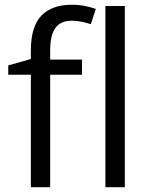

<svg xmlns="http://www.w3.org/2000/svg" viewBox="-20 -785 629 805"><path d="M323.7 -471.7H190.4V0H109.4V-471.7H14.6V-510.7L109.4 -537.6V-573.2Q109.4 -674.3 153.8 -719.7Q198.2 -765.1 280.3 -765.1Q311 -765.1 336.7 -759.8Q362.3 -754.4 381.8 -747.6L360.8 -683.6Q344.2 -689 323.5 -693.6Q302.7 -698.2 281.2 -698.2Q234.9 -698.2 212.6 -668.2Q190.4 -638.2 190.4 -574.2V-535.2H323.7ZM503.4 0H421.9V-759.8H503.4Z"/></svg>

Font: Open Sans
Style: Regular
Weight: 400
Designer: Monotype Design Team
Foundry: Monotype Imaging Inc.
Version: Version 3.000; ttfautohint (v1.8.4)